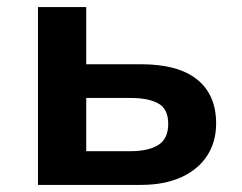

<svg xmlns="http://www.w3.org/2000/svg" viewBox="-20 -521 682 541"><path d="M87 0V-501H223V-340H377Q482 -340 535.5 -297Q589 -254 589 -173Q589 -121 563.5 -82Q538 -43 490.5 -21.5Q443 0 377 0ZM223 -95H348Q398 -95 426 -112.5Q454 -130 454 -172Q454 -214 426 -229.5Q398 -245 348 -245H223Z"/></svg>

Font: Nunito Sans 7pt
Style: Bold
Weight: 700
Designer: Vernon Adams
Foundry: Vernon Adams
Version: Version 3.101;gftools[0.9.27]